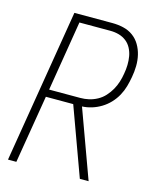

<svg xmlns="http://www.w3.org/2000/svg" viewBox="-111 -812 722 888"><g transform="rotate(15 250.0 -367.5)"><path d="M399 0H357L238 -326H107L53 0H13L134 -735H316Q343 -735 369 -729Q395 -723 415.5 -708Q436 -693 449 -671Q462 -649 468 -623.5Q474 -598 473.5 -571Q473 -544 468 -517Q464 -494 457.5 -471Q451 -448 439 -426Q427 -404 409.5 -385.5Q392 -367 370.5 -354Q349 -341 326 -334Q303 -327 280 -326ZM113 -362H262Q283 -362 303 -366.5Q323 -371 342.5 -381.5Q362 -392 377 -408.5Q392 -425 402.5 -443.5Q413 -462 419.5 -482.5Q426 -503 429 -523Q433 -544 433.5 -565.5Q434 -587 430.5 -607Q427 -627 417.5 -645Q408 -663 392.5 -675Q377 -687 357.5 -692.5Q338 -698 316 -698H168Z"/></g></svg>

Font: Iosevka Extralight
Style: Italic
Weight: 200
Italic angle: -9°
Monospace: yes
Designer: Belleve Invis
Foundry: Belleve Invis
Version: Version 32.5.0; ttfautohint (v1.8.4)